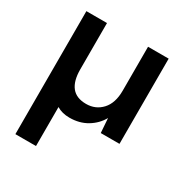

<svg xmlns="http://www.w3.org/2000/svg" viewBox="-167 -622 921 968"><g transform="rotate(30 293.5 -138.0)"><path d="M58 220V-496H178V-226Q178 -159 205.5 -124.5Q233 -90 290 -90Q345 -90 381 -129Q417 -168 417 -240V-496H537V0H428L422 -84Q398 -41 354 -14.5Q310 12 252 12Q209 12 178 -7V220Z"/></g></svg>

Font: Host Grotesk Light SemiBold
Style: Regular
Weight: 600
Version: Version 1.003